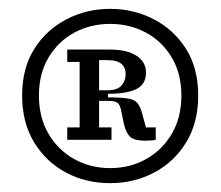

<svg xmlns="http://www.w3.org/2000/svg" viewBox="-20 -732 500 434"><path d="M132 -444H160V-592H132V-620H228Q267 -620 288.5 -606Q310 -592 310 -568Q310 -541 288 -530.5Q266 -520 224 -520V-512Q266 -512 280 -506.5Q294 -501 300 -480L310 -444H332V-416Q328 -415 322.5 -414.5Q317 -414 308 -414Q284 -414 274.5 -422.5Q265 -431 260 -452L254 -482Q251 -496 245 -500Q239 -504 224 -504H204V-444H232V-416H132ZM68 -516Q68 -466 90 -429Q112 -392 148.5 -372Q185 -352 229 -352Q273 -352 309.5 -372Q346 -392 368 -429Q390 -466 390 -516Q390 -566 368 -602.5Q346 -639 309.5 -658.5Q273 -678 229 -678Q185 -678 148.5 -658.5Q112 -639 90 -602.5Q68 -566 68 -516ZM30 -516Q30 -578 57.5 -621.5Q85 -665 130.5 -688.5Q176 -712 229 -712Q282 -712 327.5 -688.5Q373 -665 400.5 -621.5Q428 -578 428 -516Q428 -455 401 -410.5Q374 -366 328.5 -342Q283 -318 229 -318Q174 -318 129 -342Q84 -366 57 -410.5Q30 -455 30 -516ZM224 -596H204V-528H224Q245 -528 254.5 -538.5Q264 -549 264 -564Q264 -596 224 -596Z"/></svg>

Font: Source Serif 4 Caption
Style: Regular
Weight: 400
Designer: Frank Grießhammer
Foundry: Adobe Systems Incorporated
Version: Version 4.004;hotconv 1.0.117;makeotfexe 2.5.65602